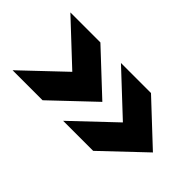

<svg xmlns="http://www.w3.org/2000/svg" viewBox="-43 -501 587 587"><g transform="rotate(45 250.0 -208.0)"><path d="M14.6 -83.3 147.2 -209 14.6 -333.3H144.4L277.1 -209L144.4 -83.3ZM233.3 -83.3 366 -209 233.3 -333.3H363.2L495.8 -209L363.2 -83.3Z"/></g></svg>

Font: Afacad Flux SemiBold
Style: Regular
Weight: 600
Designer: Kristian Moeller
Foundry: Dicotype
Version: Version 1.100